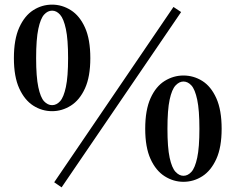

<svg xmlns="http://www.w3.org/2000/svg" viewBox="-20 -775 1017 829"><path d="M205 -295Q161 -295 123.5 -319Q86 -343 63 -393.5Q40 -444 40 -524Q40 -605 63 -656Q86 -707 123.5 -731Q161 -755 205 -755Q248 -755 286 -731Q324 -707 347 -656Q370 -605 370 -524Q370 -444 347 -393.5Q324 -343 286 -319Q248 -295 205 -295ZM205 -321Q224 -321 239.5 -338Q255 -355 264.5 -399.5Q274 -444 274 -524Q274 -605 264.5 -649.5Q255 -694 239.5 -711.5Q224 -729 205 -729Q186 -729 170.5 -712Q155 -695 145.5 -650.5Q136 -606 136 -524Q136 -443 145.5 -398.5Q155 -354 170.5 -337.5Q186 -321 205 -321ZM772 10Q729 10 691 -14Q653 -38 630 -88.5Q607 -139 607 -219Q607 -300 630 -351Q653 -402 691 -425.5Q729 -449 772 -449Q816 -449 853.5 -425.5Q891 -402 914 -351Q937 -300 937 -219Q937 -139 914 -88.5Q891 -38 853.5 -14Q816 10 772 10ZM772 -16Q791 -16 806.5 -33Q822 -50 831.5 -94Q841 -138 841 -219Q841 -300 831.5 -344.5Q822 -389 806.5 -406Q791 -423 772 -423Q754 -423 738 -406Q722 -389 712.5 -345Q703 -301 703 -219Q703 -138 712.5 -94Q722 -50 738 -33Q754 -16 772 -16ZM246 34 214 12 729 -745 762 -723Z"/></svg>

Font: Noto Serif JP ExtraBold
Style: Regular
Weight: 800
Designer: Ryoko NISHIZUKA 西塚涼子 (kana & ideographs); Frank Grießhammer (Latin, Greek & Cyrillic); Wenlong ZHANG 张文龙 (bopomofo); San
Foundry: Adobe
Version: Version 2.003-H1;hotconv 1.1.1;makeotfexe 2.6.0